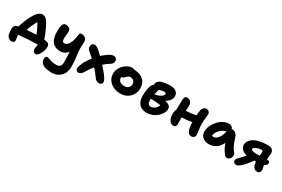

<svg xmlns="http://www.w3.org/2000/svg" viewBox="100 -1787 4790 3267"><g transform="rotate(30 2494.5 -153.5)"><path d="M527.8 56.2Q527.8 46.4 530.3 32.2Q532.7 18.1 536.9 -2.4Q541 -22.9 543 -34.2H516.1Q445.3 -34.2 344 -28.1Q242.7 -22 166 -13.2Q180.2 85.9 180.2 97.2Q180.2 117.2 162.8 129.6Q145.5 142.1 122.1 142.1Q89.8 142.1 61.5 116.7Q33.2 91.3 25.9 55.2Q18.1 18.1 18.1 -44.9Q18.1 -80.1 30.5 -101.3Q43 -122.6 75.2 -131.8Q88.9 -135.7 101.1 -138.2Q115.7 -188.5 142.1 -255.6Q168.5 -322.8 194.8 -373Q233.9 -446.8 274.2 -483.9Q314.5 -521 359.9 -521Q424.8 -521 479 -424.8Q549.3 -298.3 592.8 -163.1Q596.2 -163.1 602.8 -162.6Q609.4 -162.1 612.8 -162.1Q659.2 -157.7 680.7 -137.9Q702.1 -118.2 702.1 -80.1Q702.1 -39.6 686 7.6Q669.9 54.7 642.3 88.9Q614.7 123 586.9 123Q559.1 123 543.5 103.3Q527.8 83.5 527.8 56.2ZM288.1 -254.9Q263.7 -199.7 251 -157.2Q345.7 -166.5 437 -168Q396.5 -278.8 342.8 -360.8Q316.9 -320.3 288.1 -254.9Z M987.8 261.2Q864.7 261.2 806.9 224.9Q749 188.5 749 126Q749 94.7 759.3 81.3Q769.5 67.9 792 67.9Q806.6 67.9 824.2 73.7Q841.8 79.6 858.2 86.9Q874.5 94.2 907.7 100.1Q940.9 106 982.9 106Q1035.6 106 1056.9 79.8Q1078.1 53.7 1078.1 4.9Q1078.1 -43 1075.2 -116.2Q1072.3 -189.5 1071.8 -200.2Q1011.7 -126 927.7 -126Q824.2 -126 768.1 -191.7Q711.9 -257.3 711.9 -393.1Q711.9 -446.3 717.3 -482.2Q722.7 -518.1 732.9 -536.1Q743.2 -554.2 754.9 -561Q766.6 -567.9 783.2 -567.9Q836.9 -567.9 860.8 -544.4Q884.8 -521 883.8 -481.9Q883.3 -466.3 881.3 -444.1Q879.4 -421.9 877.7 -404.3Q876 -386.7 874.5 -366.7Q873 -346.7 874.8 -331.8Q876.5 -316.9 880.6 -304.4Q884.8 -292 894.5 -285.4Q904.3 -278.8 918.9 -278.8Q972.7 -278.8 1008.8 -346.9Q1044.9 -415 1055.2 -522.9Q1058.1 -550.3 1067.1 -558.6Q1076.2 -566.9 1100.1 -566.9Q1113.3 -566.9 1127.2 -563.7Q1141.1 -560.5 1156 -552.2Q1170.9 -543.9 1181.9 -531.5Q1192.9 -519 1199 -497.8Q1205.1 -476.6 1202.1 -450.2Q1194.8 -390.1 1197.5 -329.6Q1200.2 -269 1206.3 -232.4Q1212.4 -195.8 1218.8 -130.4Q1225.1 -64.9 1225.1 4.9Q1225.1 57.1 1210.9 100.6Q1196.8 144 1173.6 173.1Q1150.4 202.1 1119.4 222.7Q1088.4 243.2 1055.2 252.2Q1022 261.2 987.8 261.2Z M1375.5 33.2Q1352.5 33.2 1338.9 21.5Q1325.2 9.8 1322 -14.2Q1318.8 -38.1 1332.5 -75.2Q1361.3 -170.9 1455.6 -290Q1411.6 -331.1 1374.5 -360.8Q1345.7 -384.3 1333.3 -401.4Q1320.8 -418.5 1320.8 -444.8Q1320.8 -476.1 1337.4 -496.6Q1354 -517.1 1382.8 -517.1Q1403.8 -517.1 1421.1 -508.8Q1438.5 -500.5 1468.8 -476.1Q1499 -451.7 1553.7 -397Q1605.5 -443.8 1652.8 -476.1Q1711.9 -517.1 1756.8 -517.1Q1786.6 -517.1 1805.7 -497.6Q1824.7 -478 1824.7 -443.8Q1824.7 -403.8 1780.8 -375Q1719.7 -339.8 1660.6 -285.2Q1747.6 -189 1781.7 -141.1Q1829.6 -74.2 1829.6 -38.1Q1829.6 -13.7 1811.8 0.2Q1793.9 14.2 1763.7 14.2Q1736.8 14.2 1715.6 1.2Q1694.3 -11.7 1672.9 -44.9Q1628.4 -108.4 1563.5 -179.2Q1511.2 -116.7 1459.5 -26.9Q1422.4 33.2 1375.5 33.2Z M2171.4 -14.2Q2051.3 -14.2 1973.4 -81.8Q1895.5 -149.4 1895.5 -253.9Q1895.5 -299.8 1917 -345.2Q1938.5 -390.6 1971.9 -424.1Q2005.4 -457.5 2047.4 -478.3Q2089.4 -499 2128.4 -499Q2157.2 -499 2176.8 -485.8Q2293.9 -483.9 2359.1 -424.1Q2424.3 -364.3 2424.3 -261.2Q2424.3 -156.2 2351.6 -85.2Q2278.8 -14.2 2171.4 -14.2ZM2046.4 -250Q2046.4 -208.5 2078.9 -183.8Q2111.3 -159.2 2167.5 -159.2Q2214.8 -159.2 2244.1 -185.5Q2273.4 -211.9 2273.4 -254.9Q2273.4 -295.9 2248.3 -320.1Q2223.1 -344.2 2181.6 -344.2Q2161.1 -344.2 2146.2 -334.5Q2131.3 -324.7 2109.4 -301.8Q2091.3 -283.7 2078.1 -276.1Q2064.9 -268.6 2047.4 -267.1Q2046.4 -261.2 2046.4 -250Z M2721.2 44.9Q2668.9 44.9 2629.6 28.1Q2590.3 11.2 2566.7 -19.3Q2543 -49.8 2531.2 -88.9Q2519.5 -127.9 2519.5 -174.8Q2519.5 -231.4 2528.8 -289.6Q2538.1 -347.7 2550.3 -377.9Q2563.5 -409.2 2595.2 -433.1Q2593.3 -442.9 2593.3 -448.2Q2593.3 -473.1 2614.7 -497.6Q2636.2 -522 2671.4 -535.2Q2706.5 -545.4 2755.6 -552.7Q2804.7 -560.1 2843.3 -560.1Q2916 -560.1 2959.2 -527.6Q3002.4 -495.1 3002.4 -438Q3002.4 -396 2973.6 -357.4Q2944.8 -318.8 2895.5 -288.1Q3010.3 -272.9 3010.3 -192.9Q3010.3 -152.8 2987.1 -110.4Q2963.9 -67.9 2925.5 -33.4Q2887.2 1 2832.8 22.9Q2778.3 44.9 2721.2 44.9ZM2803.2 -418Q2790.5 -418 2776.4 -415.3Q2762.2 -412.6 2738.8 -406.7Q2715.3 -400.9 2707.5 -398.9Q2705.6 -385.7 2695.3 -350.8Q2685.1 -315.9 2680.2 -294.9Q2719.7 -298.8 2757.3 -313.5Q2794.9 -328.1 2818.6 -348.9Q2842.3 -369.6 2842.3 -390.1Q2842.3 -418 2803.2 -418ZM2665.5 -168Q2665.5 -127.4 2681.6 -103.8Q2697.8 -80.1 2730.5 -80.1Q2771.5 -80.1 2808.6 -108.2Q2845.7 -136.2 2861.3 -185.1Q2752.4 -200.7 2666.5 -199.2Q2665.5 -189.5 2665.5 -168Z M3228 8.8Q3178.2 8.8 3147.2 -37.1Q3116.2 -83 3116.2 -158.2Q3116.2 -216.8 3136.2 -255.9Q3136.7 -280.8 3138.4 -347.2Q3140.1 -413.6 3140.1 -445.8Q3140.1 -481.4 3152.8 -503.7Q3165.5 -525.9 3193.4 -525.9Q3241.2 -525.9 3265.6 -496.8Q3290 -467.8 3290 -415Q3290 -389.2 3286.1 -318.8Q3401.4 -323.7 3481.9 -345.2Q3485.4 -408.2 3495.1 -457Q3501 -485.8 3524.4 -505.4Q3547.9 -524.9 3578.1 -524.9Q3606 -524.9 3625.5 -504.4Q3645 -483.9 3645 -456.1Q3645 -437 3637.7 -375.5Q3630.4 -314 3630.4 -268.1Q3630.4 -211.4 3640.9 -143.6Q3651.4 -75.7 3651.4 -56.2Q3651.4 -27.3 3631.3 -7.6Q3611.3 12.2 3579.1 12.2Q3551.8 12.2 3531.7 -4.9Q3511.7 -22 3500.2 -52.7Q3488.8 -83.5 3483.4 -122.1Q3478 -160.6 3478 -208Q3395.5 -189.5 3279.3 -186Q3279.3 -165.5 3279.8 -120.6Q3280.3 -75.7 3280.3 -49.8Q3280.3 -23.9 3265.6 -7.6Q3251 8.8 3228 8.8Z M3907.2 -22Q3829.6 -22 3782 -63.5Q3734.4 -105 3734.4 -172.9Q3734.4 -228 3760 -286.6Q3785.6 -345.2 3826.7 -391.4Q3867.7 -437.5 3922.4 -467.3Q3977.1 -497.1 4031.2 -497.1Q4098.6 -497.1 4115.2 -439.9Q4123 -441.9 4127.9 -441.9Q4164.1 -441.9 4192.1 -421.4Q4220.2 -400.9 4231.9 -369.1Q4237.3 -353.5 4248.3 -321Q4259.3 -288.6 4264.4 -274.2Q4269.5 -259.8 4280.3 -233.9Q4291 -208 4300.3 -191.2Q4309.6 -174.3 4324.5 -152.1Q4339.4 -129.9 4356.9 -108.9Q4369.1 -94.2 4369.6 -70.8Q4370.1 -47.4 4361.3 -25.9Q4352.5 -4.4 4333.5 11.2Q4314.5 26.9 4291 26.9Q4260.3 26.9 4243.2 3.9Q4205.6 -43.9 4182.1 -85.4Q4158.7 -127 4141.1 -184.1Q4101.6 -99.1 4039.8 -60.5Q3978 -22 3907.2 -22ZM3912.1 -168.9Q3960 -168.9 4001 -219.7Q4042 -270.5 4060.1 -362.8Q3984.9 -342.3 3936.3 -289.1Q3887.7 -235.8 3882.3 -171.9Q3895.5 -168.9 3912.1 -168.9Z M4488.8 50.8Q4460 50.8 4442.4 35.9Q4424.8 21 4424.8 -4.9Q4424.8 -10.7 4426 -15.9Q4427.2 -21 4430.4 -27.1Q4433.6 -33.2 4436 -37.4Q4438.5 -41.5 4444.8 -48.8Q4451.2 -56.2 4454.6 -59.8Q4458 -63.5 4466.6 -72.8Q4475.1 -82 4479 -85.9Q4534.2 -141.1 4564 -178.2Q4500 -192.4 4463.9 -228.5Q4427.7 -264.6 4427.7 -315.9Q4427.7 -334.5 4433.6 -353.5Q4439.5 -372.6 4453.4 -393.1Q4467.3 -413.6 4487.8 -431.4Q4508.3 -449.2 4540 -464.8Q4571.8 -480.5 4610.8 -490.2Q4696.8 -511.2 4791 -511.2Q4853.5 -511.2 4879.2 -483.9Q4904.8 -456.5 4904.8 -409.2Q4904.8 -392.6 4899.2 -352.3Q4893.6 -312 4892.6 -292H4896Q4924.3 -292 4938.5 -283.9Q4952.6 -275.9 4952.6 -252Q4952.6 -208.5 4898.9 -187Q4901.9 -154.8 4907.7 -137.2Q4908.7 -130.9 4910.6 -121.6Q4912.6 -112.3 4913.8 -106.2Q4915 -100.1 4915 -96.2Q4915 -66.4 4897.7 -46.1Q4880.4 -25.9 4854 -25.9Q4790.5 -25.9 4764.6 -92.8Q4753.4 -122.1 4750 -169.9H4717.8Q4679.7 -113.3 4639.2 -64.9Q4598.6 -16.6 4557.1 17.1Q4515.6 50.8 4488.8 50.8ZM4699.7 -284.2Q4714.8 -284.2 4754.9 -286.1Q4760.7 -337.9 4760.7 -353Q4760.7 -374 4754.6 -382.1Q4748.5 -390.1 4732.9 -390.1Q4698.7 -390.1 4653.8 -376Q4624.5 -366.2 4605.2 -351.1Q4585.9 -335.9 4585.9 -319.8Q4585.9 -303.7 4615.7 -293.9Q4645.5 -284.2 4699.7 -284.2Z"/></g></svg>

Font: Shantell Sans Irregular
Style: Bold
Weight: 700
Designer: Stephen Nixon, Anya Danilova, Shantell Martin
Foundry: Arrow Type
Version: Version 1.006;[9816181b4]